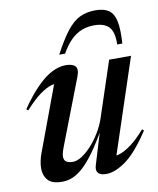

<svg xmlns="http://www.w3.org/2000/svg" viewBox="-83 -788 711 864"><g transform="rotate(-10 272.5 -356.0)"><path d="M292.5 -35 342.5 -199.5 347 -197Q313 -137 284.5 -97Q256 -57 230.5 -33.2Q205 -9.5 181 0.8Q157 11 132 11Q85.5 11 66.8 -10.5Q48 -32 48 -64.5Q48 -80 51.8 -98.5Q55.5 -117 63 -136L180 -451L197 -427.5Q181 -431.5 158.5 -425.2Q136 -419 105.8 -397.2Q75.5 -375.5 36.5 -332L28.5 -338.5Q69.5 -398 105.8 -434.2Q142 -470.5 174.8 -486.8Q207.5 -503 236.5 -503Q269 -503 281 -489.2Q293 -475.5 281 -444L167 -148Q160.5 -131.5 157.2 -119.5Q154 -107.5 154 -99.5Q154 -83 164.5 -76Q175 -69 194.5 -69Q214 -69 236.5 -83.8Q259 -98.5 281 -122.8Q303 -147 321 -177Q339 -207 349.5 -237L434.5 -493.5H534.5L385 -42.5L368 -62.5Q384.5 -59.5 407.8 -67Q431 -74.5 460.8 -96.5Q490.5 -118.5 526 -159L533.5 -152.5Q474 -61.5 423.8 -25.2Q373.5 11 333.5 11Q307 11 296.5 -0.8Q286 -12.5 292.5 -35ZM393.5 -657.5Q364 -657.5 337.2 -647Q310.5 -636.5 287.5 -613.8Q264.5 -591 244 -554.5H217Q252 -620 280.8 -656.8Q309.5 -693.5 340.5 -708.2Q371.5 -723 411.5 -723Q450 -723 472 -708.2Q494 -693.5 502 -657Q510 -620.5 505.5 -554.5H482Q484 -610 462.8 -633.8Q441.5 -657.5 393.5 -657.5Z"/></g></svg>

Font: Newsreader 60pt Medium
Style: Italic
Weight: 500
Italic angle: -17°
Designer: Hugues Gentile
Foundry: Production Type
Version: Version 1.003